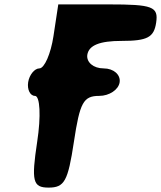

<svg xmlns="http://www.w3.org/2000/svg" viewBox="-20 -903 732 873"><path d="M223 -738C211 -659 182 -592 159 -592C137 -592 113 -562 108 -529C103 -496 117 -467 139 -467C162 -467 167 -375 149 -258C122 -79 129 -50 201 -50C273 -50 289 -79 316 -258C343 -437 359 -467 431 -467C477 -467 519 -495 524 -529C529 -563 497 -592 451 -592C405 -592 372 -620 377 -654C384 -697 433 -717 533 -717C650 -717 680 -733 690 -800C701 -873 674 -883 474 -883H245Z"/></svg>

Font: Hussar Skorodowane
Style: Ky
Weight: 700
Foundry: Cannot Into Space Fonts
Version: Version 0.892